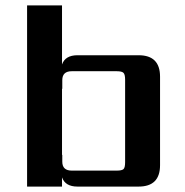

<svg xmlns="http://www.w3.org/2000/svg" viewBox="-20 -689 682 709"><path d="M442 -90V-395Q442 -414 436 -420Q430 -426 411 -426H245Q210 -426 210 -393V-361H209V-117H210V-92Q210 -59 245 -59H411Q430 -59 436 -64.5Q442 -70 442 -90ZM266 -485H492Q571 -485 571 -406V-79Q571 0 492 0H266Q221 0 209 -34V0H80V-669H209V-451Q221 -485 266 -485Z"/></svg>

Font: Sarpanch SemiBold
Style: Regular
Weight: 600
Designer: Manushi Parikh (Devanagari and Latin), Jyotish Sonowal (Devanagari)
Foundry: Indian Type Foundry
Version: Version 2.004;PS 1.0;hotconv 1.0.78;makeotf.lib2.5.61930; tt